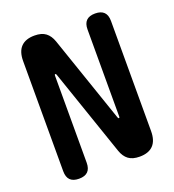

<svg xmlns="http://www.w3.org/2000/svg" viewBox="-136 -846 872 961"><g transform="rotate(-20 300.0 -365.0)"><path d="M59 -638.9Q59 -689.8 83.6 -714.9Q108.2 -740 155.4 -740Q193.5 -740 215.1 -723.6Q236.6 -707.3 247.7 -675.3L406.3 -213Q407.3 -210 408.6 -208.5Q410 -207 412 -207Q414 -207 415 -208.5Q416 -210 416 -213V-677.5Q416 -708.9 431.5 -724.4Q447.1 -740 478.5 -740Q509.9 -740 525.5 -724.4Q541 -708.9 541 -677.5V-91.1Q541 -40.2 516.4 -15.1Q491.8 10 444.6 10Q406.5 10 384.9 -6.4Q363.4 -22.7 352.3 -54.7L193.7 -517Q192.7 -520 191.4 -521.5Q190 -523 188 -523Q186 -523 185 -521.5Q184 -520 184 -517V-52.5Q184 -21.1 168.5 -5.6Q152.9 10 121.5 10Q90.1 10 74.5 -5.6Q59 -21.1 59 -52.5Z"/></g></svg>

Font: Maple Mono
Style: Regular
Weight: 400
Monospace: yes
Designer: subframe7536
Version: Version 7.300